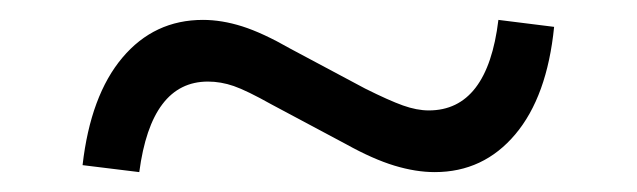

<svg xmlns="http://www.w3.org/2000/svg" viewBox="-20 -474 640 193"><path d="M120 -301 63 -308Q71 -378 103 -416Q135 -454 184 -454Q203 -454 223.5 -447.5Q244 -441 272 -425L347 -385Q371 -373 385 -368Q399 -363 411 -363Q470 -363 481 -454L537 -447Q530 -377 498 -339Q466 -301 417 -301Q398 -301 376.5 -307.5Q355 -314 328 -329L253 -369Q228 -383 215 -387.5Q202 -392 189 -392Q132 -392 120 -301Z"/></svg>

Font: Red Hat Mono
Style: Regular
Weight: 400
Designer: Pentagram, MCKL
Foundry: Pentagram, MCKL
Version: Version 1.023